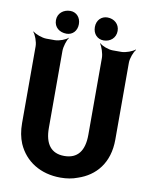

<svg xmlns="http://www.w3.org/2000/svg" viewBox="-96 -950 807 1030"><g transform="rotate(10 307.5 -435.0)"><path d="M305 -108C234 -108 198 -154 198 -242V-661C198 -685 210 -722 220 -735L219 -737C208 -725 172 -711 148 -711H102C78 -711 41 -725 28 -737L26 -735C38 -722 52 -685 52 -661V-242C52 -201 59 -164 72 -133C111 -43 196 10 305 10C338 10 370 5 398 -6C492 -37 560 -114 560 -242V-661C560 -685 574 -722 586 -735L584 -737C571 -725 534 -711 510 -711H463C439 -711 403 -725 392 -737L390 -735C400 -722 413 -685 413 -661V-242C413 -154 377 -108 305 -108ZM203 -756C235 -756 260 -780 260 -818C260 -855 235 -880 203 -880C166 -880 135 -856 135 -818C135 -779 165 -756 203 -756ZM405 -755C442 -755 471 -780 471 -818C471 -855 442 -880 405 -880C373 -880 347 -856 347 -818C347 -780 372 -755 405 -755Z"/></g></svg>

Font: Asimov
Style: EdgeNar
Weight: 500
Designer: Google
Version: Version 2.000980: 2014